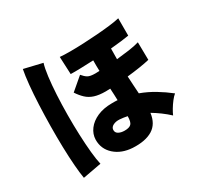

<svg xmlns="http://www.w3.org/2000/svg" viewBox="-166 -1014 1333 1268"><g transform="rotate(-30 500.0 -380.0)"><path d="M512 22Q429 17 377 -29.5Q325 -76 326 -147Q327 -189 353.5 -224.5Q380 -260 427.5 -281Q475 -302 539 -302Q550 -302 561 -302Q572 -302 582 -301Q581 -321 580.5 -343.5Q580 -366 578 -391Q568 -391 559.5 -390.5Q551 -390 544 -390Q493 -390 459 -401Q425 -412 401 -434.5Q377 -457 356 -489L451 -570Q469 -548 486.5 -537.5Q504 -527 544 -527Q550 -527 557.5 -527.5Q565 -528 575 -528Q574 -547 574 -567Q574 -587 574 -609Q524 -607 478.5 -605.5Q433 -604 400 -605L394 -739Q425 -736 472.5 -736Q520 -736 574.5 -738.5Q629 -741 682.5 -745Q736 -749 781.5 -754.5Q827 -760 856 -767V-635Q834 -631 797 -626.5Q760 -622 715 -618Q715 -598 714.5 -577.5Q714 -557 714 -537Q763 -542 809.5 -548.5Q856 -555 889 -565L891 -430Q858 -422 812 -415Q766 -408 718 -403Q720 -366 722 -332.5Q724 -299 726 -270Q783 -249 834.5 -218Q886 -187 933 -150Q918 -138 901 -116Q884 -94 870 -70.5Q856 -47 849 -30Q821 -56 790.5 -78.5Q760 -101 728 -120Q718 -41 662.5 -7Q607 27 512 22ZM133 32Q126 -8 121 -71.5Q116 -135 114 -212.5Q112 -290 113 -372.5Q114 -455 117.5 -534Q121 -613 127.5 -680Q134 -747 143 -792L282 -759Q271 -725 263.5 -665.5Q256 -606 252 -532.5Q248 -459 247.5 -380.5Q247 -302 250 -227.5Q253 -153 259 -92Q265 -31 274 6ZM523 -103Q558 -103 572.5 -117.5Q587 -132 587 -176Q573 -179 558.5 -181Q544 -183 530 -184Q502 -186 481 -175.5Q460 -165 459 -145Q458 -124 476.5 -113.5Q495 -103 523 -103Z"/></g></svg>

Font: Zen Kaku Gothic New Black
Style: Regular
Weight: 900
Designer: Yoshimichi Ohira
Foundry: Positype
Version: Version 1.001